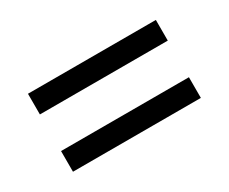

<svg xmlns="http://www.w3.org/2000/svg" viewBox="-56 -638 671 563"><g transform="rotate(-30 279.5 -357.0)"><path d="M63 -419V-489H496V-419ZM63 -225V-295H496V-225Z"/></g></svg>

Font: Noto Naskh Arabic UI
Style: Regular
Weight: 400
Designer: Monotype Design Team, David Williams, Mohamad Dakak and Nizar Qandah
Foundry: Monotype Imaging Inc.
Version: Version 2.014